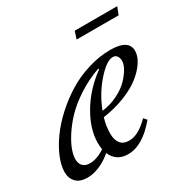

<svg xmlns="http://www.w3.org/2000/svg" viewBox="-146 -737 873 881"><g transform="rotate(-30 290.0 -296.0)"><path d="M346.7 -563 359.4 -602.5H584.5L569.3 -563ZM74.2 11.2Q34.7 11.2 14.6 -9.5Q-5.4 -30.3 -5.4 -63.5Q-5.4 -98.1 12.2 -140.4Q29.8 -182.6 60.1 -224.6Q90.3 -266.6 134.3 -306.6Q178.2 -346.7 227.8 -377.2Q277.3 -407.7 337.2 -426.3Q397 -444.8 455.6 -444.8Q553.2 -444.8 553.2 -384.3Q553.2 -357.9 534.9 -328.9Q516.6 -299.8 483.2 -272.5Q449.7 -245.1 395.5 -223.1Q341.3 -201.2 276.4 -191.9Q264.2 -150.9 264.2 -111.8Q264.2 -78.6 279.1 -59.6Q293.9 -40.5 324.2 -40.5Q349.6 -40.5 374.5 -54Q399.4 -67.4 430.2 -97.7L444.3 -82Q367.2 11.2 289.6 11.2Q227.1 11.2 203.6 -44.4Q173.3 -17.6 139.2 -3.2Q105 11.2 74.2 11.2ZM449.7 -410.6Q416.5 -410.6 365.5 -352.8Q314.5 -294.9 286.1 -220.2Q329.6 -225.6 367.7 -244.4Q405.8 -263.2 429 -286.6Q452.1 -310.1 465.3 -333.3Q478.5 -356.4 478.5 -373.5Q478.5 -390.6 470.9 -400.6Q463.4 -410.6 449.7 -410.6ZM66.9 -90.3Q66.9 -67.4 79.3 -54Q91.8 -40.5 116.2 -40.5Q154.3 -40.5 196.3 -68.8Q193.4 -85 193.4 -103.5Q193.4 -174.8 239.7 -254.2Q286.1 -333.5 368.2 -393.6L366.2 -397.9Q303.2 -375.5 250.7 -341.1Q198.2 -306.6 165.3 -272Q132.3 -237.3 109.1 -200.9Q85.9 -164.6 76.4 -137Q66.9 -109.4 66.9 -90.3Z"/></g></svg>

Font: Elstob
Style: Italic
Weight: 400
Italic angle: -20°
Designer: Peter S. Baker
Version: Version 1.015